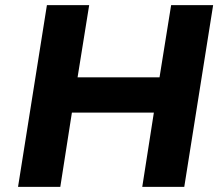

<svg xmlns="http://www.w3.org/2000/svg" viewBox="-20 -725 866 745"><path d="M50 0 162 -705H326L281 -425H599L644 -705H807L695 0H532L577 -288H259L214 0Z"/></svg>

Font: Nunito Sans 7pt ExtraBold
Style: Italic
Weight: 800
Italic angle: -9°
Designer: Vernon Adams
Foundry: Vernon Adams
Version: Version 3.101;gftools[0.9.27]